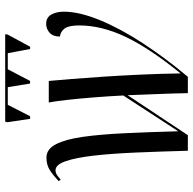

<svg xmlns="http://www.w3.org/2000/svg" viewBox="-22 -722 744 740"><g transform="rotate(-90 350.0 -352.0)"><path d="M262 -608 249 -695 251 -704H588L587 -695L540 -608H531L515 -694H453L408 -608H398L384 -694H316L272 -608ZM139 0Q136 -109 132 -202Q128 -295 120 -364Q112 -433 98.5 -471.5Q85 -510 64 -510Q54 -510 45 -504Q36 -498 28 -490L22 -498Q43 -518 63.5 -531.5Q84 -545 113 -545Q145 -545 164 -508.5Q183 -472 192.5 -405Q202 -338 206.5 -244.5Q211 -151 214 -37L352 -249Q349 -308 344.5 -364Q340 -420 335 -465Q330 -510 325 -536H408Q411 -503 415.5 -448.5Q420 -394 424.5 -325Q429 -256 432.5 -180Q436 -104 437 -28Q533 -146 577.5 -239Q622 -332 622 -419Q622 -459 610 -475Q598 -491 579 -493Q579 -519 593.5 -532.5Q608 -546 628 -546Q653 -546 664 -526Q675 -506 675 -478Q675 -419 643 -340.5Q611 -262 554 -174.5Q497 -87 424 0H361Q360 -56 357.5 -116.5Q355 -177 353 -232L199 0Z"/></g></svg>

Font: Noto Serif Display Condensed
Style: Italic
Weight: 400
Width: 3
Italic angle: -12°
Designer: Monotype Design Team
Foundry: Monotype Imaging Inc.
Version: Version 2.009